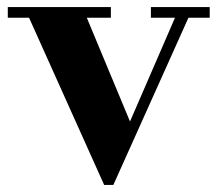

<svg xmlns="http://www.w3.org/2000/svg" viewBox="-20 -510 614 542"><path d="M274 12 62 -460H2V-490H293V-460H225L347 -167L474 -460H406V-490H572V-460H512L300 12Z"/></svg>

Font: Justus
Style: Bold
Weight: 700
Version: Version 001.001